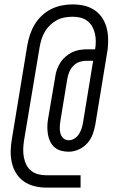

<svg xmlns="http://www.w3.org/2000/svg" viewBox="-20 -776 540 872"><path d="M190 76Q163 76 136.5 69.5Q110 63 89 48.5Q68 34 54 12Q40 -10 34 -36Q28 -62 28.5 -89.5Q29 -117 34 -145L104 -570Q108 -594 116 -618Q124 -642 137 -664Q150 -686 169.5 -704.5Q189 -723 212 -734.5Q235 -746 260 -751Q285 -756 309 -756Q336 -756 361 -750.5Q386 -745 407 -731.5Q428 -718 442 -698Q456 -678 463 -654Q470 -630 471 -604Q472 -578 469 -552L413 -211Q409 -188 401 -166Q393 -144 376.5 -125.5Q360 -107 337.5 -97Q315 -87 292 -87Q274 -87 257.5 -91.5Q241 -96 228.5 -106.5Q216 -117 208.5 -132Q201 -147 198 -164Q195 -181 195 -198.5Q195 -216 198 -234L231 -428Q233 -445 239 -461Q245 -477 254.5 -492Q264 -507 278 -519Q292 -531 307.5 -538.5Q323 -546 340 -549Q357 -552 373 -552H412Q415 -570 415 -588.5Q415 -607 411 -624Q407 -641 398.5 -656Q390 -671 376 -681.5Q362 -692 345 -696Q328 -700 309 -700Q292 -700 273 -696.5Q254 -693 237.5 -684Q221 -675 207 -661.5Q193 -648 183.5 -631.5Q174 -615 168.5 -597.5Q163 -580 160 -562L89 -137Q86 -118 85.5 -98.5Q85 -79 88.5 -61Q92 -43 100 -27Q108 -11 122 0Q136 11 153.5 15.5Q171 20 190 20H346V76ZM293 -139Q306 -139 318.5 -147Q331 -155 338.5 -167Q346 -179 350.5 -192.5Q355 -206 357 -219L403 -500H373Q357 -500 341.5 -495Q326 -490 314 -478Q302 -466 295.5 -451Q289 -436 286 -420L254 -225Q252 -211 251.5 -197Q251 -183 254.5 -170Q258 -157 268 -148Q278 -139 293 -139Z"/></svg>

Font: Iosevka Term Curly Light
Style: Italic
Weight: 300
Italic angle: -9°
Designer: Belleve Invis
Foundry: Belleve Invis
Version: Version 32.3.0